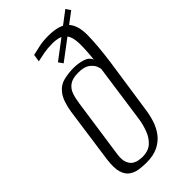

<svg xmlns="http://www.w3.org/2000/svg" viewBox="-222 -746 809 809"><g transform="rotate(-45 182.0 -342.0)"><path d="M134 8Q113 8 91.5 5Q70 2 52.5 -10Q35 -22 27.5 -48Q20 -74 26 -120L61 -369Q70 -424 89.5 -450.5Q109 -477 138 -484.5Q167 -492 200 -492Q225 -492 250.5 -484.5Q276 -477 284 -456Q290 -511 289 -549.5Q288 -588 271 -608Q254 -628 207 -628Q180 -628 156 -623.5Q132 -619 115 -615L120 -648Q135 -651 160 -657Q185 -663 218 -663Q286 -663 312.5 -634.5Q339 -606 338.5 -548Q338 -490 326 -401L290 -157Q286 -125 276.5 -95.5Q267 -66 249.5 -43Q232 -20 204 -6Q176 8 134 8ZM138 -21Q175 -21 195.5 -40Q216 -59 226.5 -87.5Q237 -116 241 -143L278 -404Q279 -410 273 -424.5Q267 -439 250 -451.5Q233 -464 199 -464Q165 -464 147 -451.5Q129 -439 121.5 -418Q114 -397 110 -368L72 -104Q68 -75 74.5 -58Q81 -41 92 -33.5Q103 -26 116 -23.5Q129 -21 138 -21ZM183 -535 169 -555 350 -692 364 -671Z"/></g></svg>

Font: Alumni Sans Thin Light
Style: Italic
Weight: 300
Italic angle: -8°
Version: Version 1.016